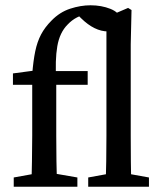

<svg xmlns="http://www.w3.org/2000/svg" viewBox="-20 -707 606 727"><path d="M99 0Q100 -48 101 -96Q102 -144 102 -193V-386H29V-429L134 -443L102 -426Q106 -477 113.5 -513Q121 -549 135.5 -576.5Q150 -604 175 -629Q206 -661 245.5 -674Q285 -687 323 -687Q364 -687 398 -673.5Q432 -660 440 -632Q438 -613 425 -600.5Q412 -588 389 -588Q338 -588 287 -638L263 -662L322 -659Q291 -651 271.5 -641Q252 -631 236 -614Q206 -584 197 -532Q188 -480 193 -400V-193Q193 -96 196 0ZM32 0V-35L132 -53H169L273 -35V0ZM148 -386V-438H312V-386ZM314 0V-35L413 -53H444L544 -35V0ZM380 0Q383 -96 383 -193V-642L465 -677L478 -669L475 -539V-193Q475 -144 475.5 -96Q476 -48 477 0Z"/></svg>

Font: Lisu Bosa Medium
Style: Regular
Weight: 500
Designer: David Morse, Annie Olsen, Victor Gaultney, Frank Grießhammer (Latin)
Foundry: SIL International
Version: Version 2.000